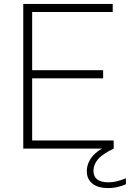

<svg xmlns="http://www.w3.org/2000/svg" viewBox="-20 -760 664 982"><path d="M99 0V-740H556.5V-698.5H144.5V-401H507.5V-359.5H144.5V-41.5H561.5V0ZM534.5 202Q481 202 452.5 179Q424 156 424 115.5Q424 76.5 450.8 42.2Q477.5 8 546.5 -24.5L561.5 0Q501 29.5 479.5 56.5Q458 83.5 458 113Q458 172.5 535 172.5Q556 172.5 576.5 167.5Q597 162.5 624 152V182.5Q579 202 534.5 202Z"/></svg>

Font: Encode Sans SemiExpanded SemiExpanded ExtraLight
Style: Regular
Weight: 200
Width: 6
Designer: Multiple Designers
Foundry: Impallari Type
Version: Version 3.000; ttfautohint (v1.8.3) -l 8 -r 50 -G 200 -x 14 